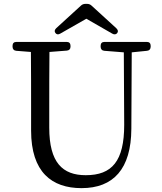

<svg xmlns="http://www.w3.org/2000/svg" viewBox="-20 -951 839 994"><path d="M582 -805 455 -921C448 -928 440 -931 430 -931H423C413 -931 405 -928 398 -921L271 -805C262 -796 261 -788 267 -780C273 -772 282 -771 292 -777L427 -854L561 -777C571 -771 581 -772 587 -780C593 -788 591 -796 582 -805ZM64 -688 140 -682C141 -586 141 -487 141 -390V-275C141 -60 248 23 402 23C567 23 659 -76 660 -284L662 -680L741 -688C753 -689 760 -697 760 -709V-714C760 -727 753 -734 740 -734H521C508 -734 501 -727 501 -714V-709C501 -697 508 -689 520 -688L621 -680L623 -305C623 -117 560 -44 424 -44C304 -44 235 -109 235 -290V-390C235 -489 235 -586 236 -682L326 -689C338 -690 345 -697 345 -709V-714C345 -727 338 -734 325 -734H65C52 -734 45 -727 45 -714V-709C45 -697 52 -689 64 -688Z"/></svg>

Font: 寒蝉锦书宋 Text
Style: Regular
Weight: 400
Designer: 寒蝉锦书宋{Warren} 思源宋体{Ryoko NISHIZUKA 西塚涼子 (kana & ideographs); Frank Grießhammer (Latin, Greek & Cyrillic); Wenlong ZHANG 
Foundry: Adobe & ChillType
Version: Version 2.000;Glyphs 3.1.1 (3135)